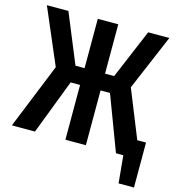

<svg xmlns="http://www.w3.org/2000/svg" viewBox="-124 -797 983 1060"><g transform="rotate(15 368.0 -267.0)"><path d="M688 -100H738V157H650L635 0H593L475 -313H421V0H304V-313H250L130 0H-2L149 -373L13 -691H136L252 -409H304V-691H421V-409H473L592 -691H713L578 -373Z"/></g></svg>

Font: Fira Sans Extra Condensed Medium
Style: Regular
Weight: 500
Width: 1
Designer: Carrois Corporate & Edenspiekermann AG
Foundry: Carrois Corporate GbR & Edenspiekermann AG
Version: Version 4.203